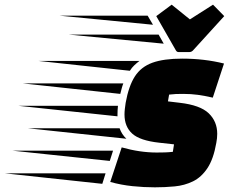

<svg xmlns="http://www.w3.org/2000/svg" viewBox="-258 -790 996 822"><path d="M405 12Q358 12 309.5 7Q261 2 214 -11L263 -159Q341 -137 413 -137Q431 -137 447.5 -137.5Q464 -138 482 -140L487 -172L424 -179Q341 -188 308 -218Q275 -248 275 -300Q275 -311 276.5 -324Q278 -337 280 -350Q293 -422 319.5 -463Q346 -504 394.5 -521.5Q443 -539 522 -539Q617 -539 701 -518L653 -372Q618 -380 589 -384Q560 -388 526 -388Q507 -388 495 -387.5Q483 -387 466 -385L461 -356L511 -350Q599 -340 635.5 -305Q672 -270 672 -217Q672 -208 671 -198Q670 -188 668 -178Q656 -109 630 -70Q604 -31 568 -13.5Q532 4 490 8Q448 12 405 12ZM298 -487 -92 -529H339Q327 -520 316.5 -510Q306 -500 298 -487ZM257 -388 -161 -433H270Q266 -423 263 -411.5Q260 -400 257 -388ZM245 -292 -179 -337H247Q246 -328 245.5 -318.5Q245 -309 245 -300ZM283 -196 -140 -241H254Q263 -215 283 -196ZM212 -101 -205 -145H226ZM180 -3 -238 -48H194ZM552 -567H507Q502 -567 499 -569.5Q496 -572 494 -576L411 -721L477 -770L555 -707L654 -770L702 -721L570 -576Q563 -567 552 -567ZM397 -684 -4 -723H374ZM443 -603 35 -642H421Z"/></svg>

Font: Faster One
Style: Regular
Weight: 400
Designer: Eduardo Rodriguez Tunni
Foundry: Eduardo Rodriguez Tunni
Version: Version 1.003; ttfautohint (v1.8.4.7-5d5b);gftools[0.9.23]